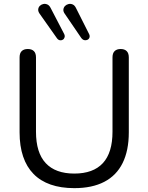

<svg xmlns="http://www.w3.org/2000/svg" viewBox="-20 -966 769 995"><path d="M365 9Q295.5 9 242.5 -9.5Q189.5 -28 153.8 -64.5Q118 -101 99.8 -155Q81.5 -209 81.5 -280V-668.5Q81.5 -690.5 92.5 -701.2Q103.5 -712 124 -712Q144.5 -712 155.5 -701.2Q166.5 -690.5 166.5 -668.5V-283.5Q166.5 -174.5 217 -120.5Q267.5 -66.5 365 -66.5Q463 -66.5 513 -120.5Q563 -174.5 563 -283.5V-668.5Q563 -690.5 574 -701.2Q585 -712 605.5 -712Q625.5 -712 636.5 -701.2Q647.5 -690.5 647.5 -668.5V-280Q647.5 -186 615.5 -121.2Q583.5 -56.5 520.5 -23.8Q457.5 9 365 9ZM401 -769.5 316 -894Q307 -906.5 308.5 -917.2Q310 -928 317.2 -935.2Q324.5 -942.5 335.2 -945Q346 -947.5 356.5 -943Q367 -938.5 373.5 -925L441.5 -790Q446.5 -780 443.8 -771.8Q441 -763.5 433.2 -759.8Q425.5 -756 416.8 -758Q408 -760 401 -769.5ZM275 -768 186 -894Q177 -906.5 178 -917.2Q179 -928 186 -935.2Q193 -942.5 203.5 -945Q214 -947.5 224.5 -943.2Q235 -939 242 -925.5L312 -791Q317 -781.5 314.8 -773Q312.5 -764.5 305.5 -760.2Q298.5 -756 290 -757.5Q281.5 -759 275 -768Z"/></svg>

Font: Nunito ExtraLight
Style: Regular
Weight: 200
Designer: Vernon Adams
Foundry: Vernon Adams
Version: Version 3.602;April 4, 2023;FontCreator 14.0.0.2856 64-bit